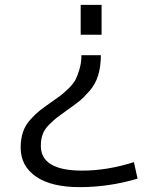

<svg xmlns="http://www.w3.org/2000/svg" viewBox="-20 -540 651 790"><path d="M312 -397V-520H398V-397ZM395 -313Q395 -267 384 -230.5Q373 -194 349 -166.5Q325 -139 306.5 -124Q288 -109 255 -86Q227 -66 213.5 -55.5Q200 -45 181.5 -26.5Q163 -8 155.5 13Q148 34 148 60Q148 162 318 162Q422 162 531 127L546 195Q428 230 308 230Q191 230 128 186.5Q65 143 65 67Q65 32 74.5 3.5Q84 -25 105.5 -48.5Q127 -72 143.5 -85Q160 -98 190 -119Q216 -137 228 -146Q240 -155 260.5 -174.5Q281 -194 290 -211Q299 -228 307 -255Q315 -282 315 -313Z"/></svg>

Font: Mplus 1p
Style: Regular
Weight: 400
Version: Version 1.061